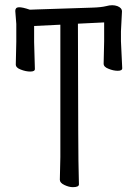

<svg xmlns="http://www.w3.org/2000/svg" viewBox="-20 -724 540 754"><path d="M217 -627 114 -622V-559L117 -453Q117 -443 99 -443Q81 -443 61 -451Q42 -458 42 -471L44 -560V-630L40 -681Q40 -695 54 -695.5Q68 -696 97 -686H100L126 -687L341 -694Q377 -695 397 -700Q422 -707 441 -700Q459 -693 459 -679L455 -601V-562L460 -456Q460 -446 442.5 -446Q425 -446 406 -454Q387 -461 387 -474L389 -562V-636L286 -631Q287 -74 289 -46Q290 -17 290 0Q290 11 266 11Q251 11 233 2.5Q215 -6 215 -18L217 -107Z"/></svg>

Font: Moon Stars Kai HW
Style: Regular
Weight: 400
Designer: GuiWonder
Version: Version 1.101